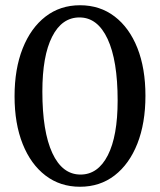

<svg xmlns="http://www.w3.org/2000/svg" viewBox="-20 -701 610 732"><path d="M285 -681Q361 -681 417 -638.2Q473 -595.5 503.8 -518Q534.5 -440.5 534.5 -336Q534.5 -231.5 503.8 -153.5Q473 -75.5 417 -32.2Q361 11 285 11Q209.5 11 153.5 -31.8Q97.5 -74.5 66.5 -152Q35.5 -229.5 35.5 -334Q35.5 -438.5 66.5 -516.5Q97.5 -594.5 153.5 -637.8Q209.5 -681 285 -681ZM287 -35.5Q353.5 -35.5 391 -108.8Q428.5 -182 428.5 -318Q428.5 -470.5 390.2 -552.5Q352 -634.5 283 -634.5Q216 -634.5 178.8 -561.2Q141.5 -488 141.5 -352Q141.5 -199.5 179.5 -117.5Q217.5 -35.5 287 -35.5Z"/></svg>

Font: Newsreader Text Medium
Style: Regular
Weight: 500
Designer: Hugues Gentile
Foundry: Production Type
Version: Version 1.001